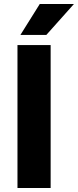

<svg xmlns="http://www.w3.org/2000/svg" viewBox="-20 -935 388 955"><path d="M231.9 0H66.9V-710.9H231.9ZM177.7 -915H347.7L210.4 -761.2H81.5Z"/></svg>

Font: Heebo ExtraBold
Style: Regular
Weight: 800
Designer: Oded Ezer
Foundry: Ezer Type House
Version: Version 3.100